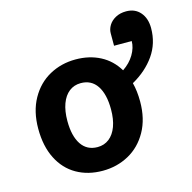

<svg xmlns="http://www.w3.org/2000/svg" viewBox="-100 -759 871 871"><g transform="rotate(-15 335.5 -323.5)"><path d="M288.1 -507.8Q353 -507.8 403.6 -481.4Q454.1 -455.1 484.4 -404.3Q518.6 -427.2 537.6 -459.2Q556.6 -491.2 556.6 -522.5H473.6V-581.1Q473.6 -600.1 484.6 -618.2Q495.6 -636.2 516.8 -647.7Q538.1 -659.2 566.4 -659.2Q607.9 -659.2 632.3 -630.9Q656.7 -602.5 656.7 -556.6Q656.7 -484.9 617.7 -429.2Q578.6 -373.5 512.2 -336.4Q522.5 -296.9 522.5 -247.6Q522.5 -166.5 489.5 -107.7Q456.5 -48.8 400.9 -18.3Q345.2 12.2 278.3 12.2Q209 12.2 156 -18.1Q103 -48.3 73.5 -106.9Q43.9 -165.5 43.9 -247.6Q43.9 -328.6 76.9 -387.7Q109.9 -446.8 165.5 -477.3Q221.2 -507.8 288.1 -507.8ZM283.2 -97.7Q314.5 -97.7 337.6 -115.7Q360.8 -133.8 373.3 -167.5Q385.7 -201.2 385.7 -247.6Q385.7 -318.8 359.4 -358.4Q333 -397.9 283.2 -397.9Q252 -397.9 228.8 -379.9Q205.6 -361.8 193.1 -327.9Q180.7 -293.9 180.7 -247.6Q180.7 -176.8 207 -137.2Q233.4 -97.7 283.2 -97.7Z"/></g></svg>

Font: Lesson One
Style: Bold
Weight: 700
Designer: But Ko, Victor Gaultney, Annie Olsen, Julie Remington, Don Collingsworth, Eric Hays, Becca Hirsbrunner
Version: Version 1.100